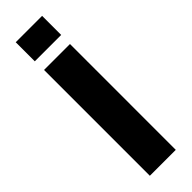

<svg xmlns="http://www.w3.org/2000/svg" viewBox="-300 -904 911 911"><g transform="rotate(-45 155.0 -449.0)"><path d="M68 0V-710H242V0ZM66 -770V-898H243V-770Z"/></g></svg>

Font: Geist ExtBd
Style: Regular
Weight: 400
Designer: Basement.studio, Andrés Briganti, Mateo Zaragoza
Foundry: Basement.studio, Vercel, Andrés Briganti, Guido Ferreyra, Mateo Zaragoza
Version: Version 1.401